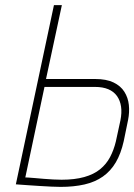

<svg xmlns="http://www.w3.org/2000/svg" viewBox="-20 -720 525 751"><path d="M352 -411H160L222 -700H191L42 1Q42 1 55.5 2Q69 3 90.5 4.5Q112 6 136 7.5Q160 9 181.5 10Q203 11 217 11Q269 11 310.5 1.5Q352 -8 382.5 -29.5Q413 -51 433 -85Q453 -119 464 -168L481 -251Q487 -281 484 -309.5Q481 -338 466.5 -361Q452 -384 424 -397.5Q396 -411 352 -411ZM433 -166Q425 -133 410.5 -105.5Q396 -78 371.5 -58Q347 -38 309.5 -27.5Q272 -17 221 -17Q206 -17 188 -18Q170 -19 151 -20.5Q132 -22 116.5 -23.5Q101 -25 90.5 -25.5Q80 -26 79 -26L154 -380H352Q382 -380 403.5 -371Q425 -362 437.5 -344.5Q450 -327 453.5 -303Q457 -279 451 -249Z"/></svg>

Font: Advent Pro ExtraLight
Style: Italic
Weight: 250
Italic angle: -12°
Version: Version 3.000